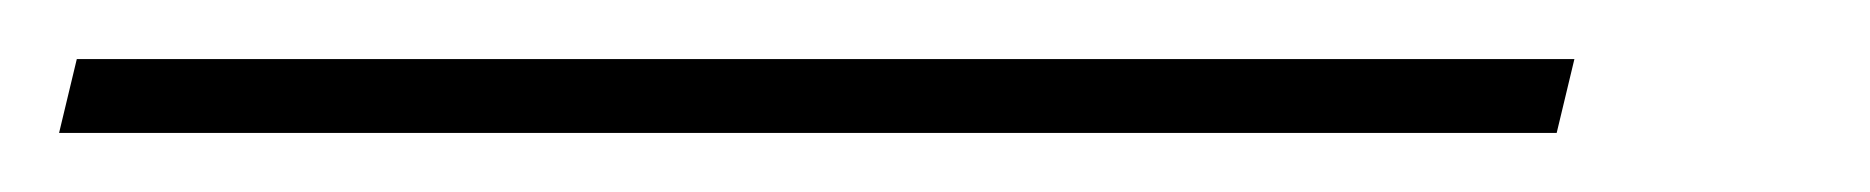

<svg xmlns="http://www.w3.org/2000/svg" viewBox="-106 77 633 65"><path d="M427 97 421 122H-86L-80 97Z"/></svg>

Font: Prodigy Sans ExtraLight
Style: Italic
Weight: 200
Italic angle: -13°
Designer: Wei Huang
Foundry: Wei Huang
Version: Version 1.003; ttfautohint (v1.8.3)